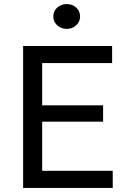

<svg xmlns="http://www.w3.org/2000/svg" viewBox="-20 -927 645 947"><path d="M94 0V-700H533V-616H188V-407.5H488.5V-327H188V-84.5H536V0ZM309 -784.5Q282 -784.5 262.5 -801.8Q243 -819 243 -846Q243 -873 262.5 -890Q282 -907 309 -907Q336 -907 355.5 -890Q375 -873 375 -845.5Q375 -819.5 355.5 -802Q336 -784.5 309 -784.5Z"/></svg>

Font: Geologica Roman Light
Style: Regular
Weight: 300
Designer: Sindre Bremnes, Frode Helland
Foundry: Monokrom Skriftforlag AS
Version: Version 1.010;gftools[0.9.28]